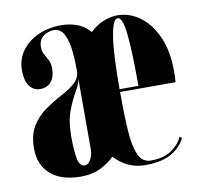

<svg xmlns="http://www.w3.org/2000/svg" viewBox="-65 -595 709 676"><g transform="rotate(-10 289.0 -257.5)"><path d="M173 10.5Q102.5 10.5 64.2 -23Q26 -56.5 26 -115.5Q26 -164.5 45.8 -195.8Q65.5 -227 94.8 -247.2Q124 -267.5 153.5 -283Q183 -298.5 202.8 -316Q222.5 -333.5 222.5 -360Q222.5 -396.5 218.8 -431.8Q215 -467 203 -490.5Q191 -514 166 -514Q147 -514 129.5 -501.5Q112 -489 112 -461.5Q112 -447.5 118.5 -436.5Q125 -425.5 131.5 -412.8Q138 -400 138 -381Q138 -353 124 -335.5Q110 -318 84.5 -318Q60 -318 46 -338Q32 -358 32 -393.5Q32 -433 53.5 -462.8Q75 -492.5 111.8 -509.5Q148.5 -526.5 195 -526.5Q225.5 -526.5 252 -516.8Q278.5 -507 298 -484Q321 -506.5 346.8 -516.5Q372.5 -526.5 395.5 -526.5Q440 -526.5 477.2 -498.8Q514.5 -471 536.8 -420Q559 -369 559 -298Q559 -278.5 557.5 -259H359Q359 -178 362.8 -120.5Q366.5 -63 380.5 -32.8Q394.5 -2.5 424.5 -2.5Q472 -2.5 500.2 -23Q528.5 -43.5 538 -68L545.5 -62Q533.5 -33.5 499 -11.8Q464.5 10 402 10Q369 10 341.5 -3Q314 -16 292.5 -39.5Q275.5 -21 244.5 -5.2Q213.5 10.5 173 10.5ZM395.5 -516.5Q378.5 -516.5 368.8 -456.8Q359 -397 359 -269H426.5Q426.5 -394 419.8 -455.2Q413 -516.5 395.5 -516.5ZM192 -26Q205.5 -26 214 -43Q222.5 -60 222.5 -75.5V-331Q220.5 -312.5 205.8 -288Q191 -263.5 176.8 -226.5Q162.5 -189.5 162.5 -134Q162.5 -84.5 168 -55.2Q173.5 -26 192 -26Z"/></g></svg>

Font: Imbue 100pt ExtraBold
Style: Regular
Weight: 800
Designer: Tyler Finck
Foundry: Etcetera Type Company
Version: Version 1.102; ttfautohint (v1.8.3)